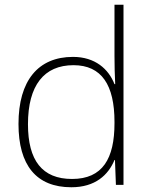

<svg xmlns="http://www.w3.org/2000/svg" viewBox="-20 -780 630 810"><path d="M281 10C382 10 437 -42 463 -105H465L469 0H501V-760H463V-544C463 -506 464 -464 466 -425H463C438 -489 381 -540 288 -540C141 -540 58 -440 58 -257C58 -83 133 10 281 10ZM284 -25C158 -25 98 -103 98 -256C98 -420 166 -505 290 -505C409 -505 463 -421 463 -266V-260C463 -111 413 -25 284 -25Z"/></svg>

Font: Noto Sans Arabic ExtLt
Style: Regular
Weight: 200
Designer: Monotype Design Team, Nadine Chahine, Nizar Qandah and Khaled Hosny
Foundry: Monotype Imaging Inc.
Version: Version 2.012